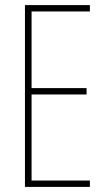

<svg xmlns="http://www.w3.org/2000/svg" viewBox="-20 -734 421 754"><path d="M333 0V-25H104V-363H320V-388H104V-689H333V-714H78V0Z"/></svg>

Font: Noto Sans Gurmukhi UI ExtraCondensed Thin
Style: Regular
Weight: 100
Width: 2
Designer: Jelle Bosma - Monotype Design Team
Foundry: Monotype Imaging Inc.
Version: Version 2.004